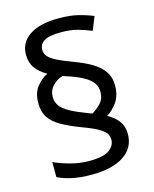

<svg xmlns="http://www.w3.org/2000/svg" viewBox="-115 -843 744 926"><g transform="rotate(-15 256.5 -380.0)"><path d="M67 -395Q67 -445 91 -475.5Q115 -506 146 -521Q110 -541 90 -568.5Q70 -596 70 -636Q70 -696 121 -730.5Q172 -765 267 -765Q323 -765 362 -755.5Q401 -746 438 -731L411 -664Q377 -678 343 -687.5Q309 -697 261 -697Q201 -697 176.5 -681.5Q152 -666 152 -638Q152 -620 164 -605.5Q176 -591 204.5 -576.5Q233 -562 284 -543Q336 -524 372 -502Q408 -480 427.5 -451.5Q447 -423 447 -383Q447 -332 424 -299.5Q401 -267 372 -250Q407 -231 426.5 -204.5Q446 -178 446 -140Q446 -71 388.5 -33Q331 5 228 5Q173 5 132 -3.5Q91 -12 59 -28V-103Q91 -88 138 -75Q185 -62 232 -62Q306 -62 334 -83.5Q362 -105 362 -133Q362 -152 352.5 -166Q343 -180 315.5 -195.5Q288 -211 233 -231Q181 -251 143.5 -272Q106 -293 86.5 -322Q67 -351 67 -395ZM142 -405Q142 -381 155.5 -361.5Q169 -342 200.5 -324.5Q232 -307 285 -287L307 -279Q330 -293 350.5 -314.5Q371 -336 371 -370Q371 -395 357.5 -415Q344 -435 310 -453.5Q276 -472 214 -491Q186 -484 164 -461Q142 -438 142 -405Z"/></g></svg>

Font: Noto Sans Meetei Mayek
Style: Regular
Weight: 400
Designer: Monotype Design Team and Neelakash Kshetrimayum
Foundry: Monotype Imaging Inc.
Version: Version 2.002